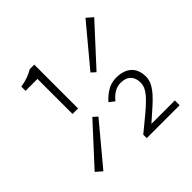

<svg xmlns="http://www.w3.org/2000/svg" viewBox="-166 -786 933 933"><g transform="rotate(-45 300.0 -319.5)"><path d="M158 -338V-579H76V-608Q106 -613 126 -620.5Q146 -628 165 -639H196V-338ZM67 -35 35 -63 216 -260 238 -240ZM384 -399 362 -419 533 -624 565 -596ZM330 0V-24Q374 -60 406 -86.5Q438 -113 459 -134.5Q480 -156 490 -174.5Q500 -193 500 -212Q500 -244 482 -262Q464 -280 430 -280Q406 -280 385 -267Q364 -254 349 -234L322 -255Q342 -279 370 -296Q398 -313 432 -313Q483 -313 511 -287.5Q539 -262 539 -213Q539 -191 528 -170Q517 -149 497.5 -127.5Q478 -106 451.5 -83Q425 -60 395 -33H556V0Z"/></g></svg>

Font: Source Code Pro Light
Style: Regular
Weight: 300
Monospace: yes
Designer: Paul D. Hunt, Teo Tuominen
Foundry: Adobe Systems Incorporated
Version: Version 2.030;PS 1.000;hotconv 16.6.51;makeotf.lib2.5.65220